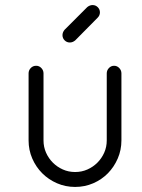

<svg xmlns="http://www.w3.org/2000/svg" viewBox="-20 -741 560 759"><path d="M460 -186Q460 -148 445.5 -114.5Q431 -81 406.5 -56Q382 -31 348.5 -16.5Q315 -2 277 -2Q239 -2 205.5 -16.5Q172 -31 147 -56Q122 -81 107.5 -114.5Q93 -148 93 -186V-451Q93 -463 101.5 -472Q110 -481 123 -481Q135 -481 143.5 -472Q152 -463 152 -451V-186Q152 -160 162 -137.5Q172 -115 189 -98Q206 -81 228.5 -71Q251 -61 277 -61Q303 -61 325.5 -71Q348 -81 365 -98Q382 -115 392 -137.5Q402 -160 402 -186V-451Q402 -463 410.5 -472Q419 -481 431 -481Q443 -481 451.5 -472Q460 -463 460 -451ZM227 -602Q227 -590 235.5 -581.5Q244 -573 256 -573Q267 -573 277 -581L366 -671Q375 -680 375 -692Q375 -704 366.5 -712.5Q358 -721 346 -721Q335 -721 325 -713L235 -623Q227 -613 227 -602Z"/></svg>

Font: Hanken Light
Style: Light
Weight: 300
Designer: Alfredo Marco Pradil
Foundry: Hanken Design Co.
Version: Version 2.06 2014